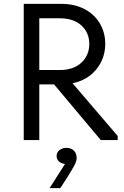

<svg xmlns="http://www.w3.org/2000/svg" viewBox="-20 -720 635 987"><path d="M585 -21V0H498L258 -286H182V0H102V-700H297Q364 -700 415 -673Q466 -646 493.5 -599Q521 -552 521 -495Q521 -420 475.5 -364Q430 -308 353 -292ZM182 -626V-360H287Q358 -360 398.5 -398Q439 -436 439 -494Q439 -552 398.5 -589Q358 -626 287 -626ZM314 123Q293 120 282 109Q271 98 271 82Q271 63 286 51.5Q301 40 321 40Q345 40 359.5 54Q374 68 374 93Q374 108 363 129Q352 150 327 190L290 247H235Z"/></svg>

Font: Tilda Sans
Style: Regular
Weight: 400
Designer: ParaType Ltd
Foundry: ParaType Ltd
Version: Version 1.002W